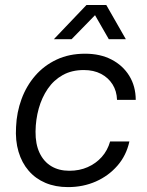

<svg xmlns="http://www.w3.org/2000/svg" viewBox="-20 -754 602 784"><path d="M257.6 10Q206.4 10 165.7 -7.2Q125 -24.4 97 -56.9Q69 -89.3 55.6 -134.6Q42.1 -180 45.6 -236.3Q48.1 -295.4 67.9 -349.3Q87.6 -403.1 123.8 -444.9Q160 -486.6 211.1 -510.6Q262.1 -534.7 327.7 -534.7Q389.3 -534.7 435.4 -510.8Q481.6 -486.9 507.8 -444.5Q534 -402.1 534.3 -346.1H457.9Q456.7 -382.4 439.4 -409.7Q422.1 -437 392.3 -452.5Q362.4 -468 322.4 -468Q272.7 -468 236 -447.4Q199.3 -426.9 175 -391.3Q150.7 -355.7 138.2 -310.9Q125.7 -266.1 125.1 -217Q124.6 -165.7 141.5 -129.9Q158.4 -94.1 189.4 -75.4Q220.4 -56.7 263.1 -56.7Q304.6 -56.7 338.1 -71.6Q371.6 -86.4 395.4 -112.9Q419.1 -139.4 429.7 -176.4H508.4Q495.9 -119.3 459.6 -77.6Q423.4 -35.9 371.4 -12.9Q319.4 10 257.6 10ZM199.9 -593.9 333.1 -733.6H414L493.9 -593.9H424.3L368 -692L272.3 -593.9Z"/></svg>

Font: Mona Sans
Style: Italic
Weight: 200
Italic angle: -11.6951°
Designer: Deni Anggara
Foundry: GitHub
Version: Version 2.000